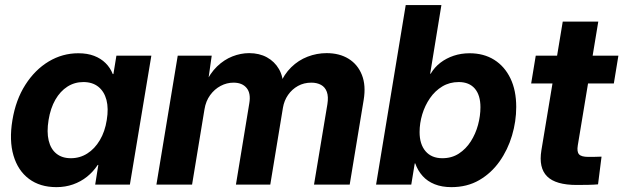

<svg xmlns="http://www.w3.org/2000/svg" viewBox="-20 -748 2526 778"><path d="M208.5 10.3Q142.1 10.3 97.4 -23.2Q52.7 -56.6 34.7 -117.7Q16.6 -178.7 30.3 -261.2Q43.9 -343.8 82.8 -404.5Q121.6 -465.3 177.2 -498.8Q232.9 -532.2 297.4 -532.2Q334 -532.2 361.3 -521.7Q388.7 -511.2 407.7 -492.4Q426.8 -473.6 437 -447.8H439.5L451.7 -522.5H593.3L506.3 0H365.7L378.4 -79.6H376Q357.4 -51.8 332.3 -31.7Q307.1 -11.7 275.9 -0.7Q244.6 10.3 208.5 10.3ZM267.1 -106.9Q303.7 -106.9 333.7 -126Q363.8 -145 384.5 -179.9Q405.3 -214.8 412.6 -261.7Q420.4 -308.6 411.4 -343Q402.3 -377.4 378.4 -396.5Q354.5 -415.5 317.9 -415.5Q282.2 -415.5 253.2 -397Q224.1 -378.4 204.3 -344Q184.6 -309.6 176.8 -261.7Q168.9 -213.4 177.2 -178.7Q185.5 -144 208.5 -125.5Q231.4 -106.9 267.1 -106.9Z M613.8 0 700.2 -522.5H837.9L820.8 -401.9L810.5 -406.7Q831.1 -451.2 859.6 -478.8Q888.2 -506.3 921.9 -519.5Q955.6 -532.7 989.7 -532.7Q1030.8 -532.7 1061.8 -515.6Q1092.8 -498.5 1110.4 -468Q1127.9 -437.5 1127.9 -395L1113.3 -404.8Q1130.9 -446.8 1159.9 -475.3Q1189 -503.9 1226.3 -518.3Q1263.7 -532.7 1303.7 -532.7Q1355.5 -532.7 1392.6 -509.8Q1429.7 -486.8 1446.5 -444.3Q1463.4 -401.9 1453.6 -342.8L1397 0H1252.4L1306.6 -325.7Q1311.5 -356.4 1304.4 -375.7Q1297.4 -395 1280.8 -404.1Q1264.2 -413.1 1241.7 -413.1Q1211.4 -413.1 1187.3 -399.7Q1163.1 -386.2 1147.2 -363.3Q1131.3 -340.3 1126.5 -311.5L1075.2 0H936L990.2 -329.6Q997.1 -370.1 979.2 -391.6Q961.4 -413.1 926.3 -413.1Q898.9 -413.1 874 -399.9Q849.1 -386.7 831.5 -362.5Q814 -338.4 808.6 -305.2L758.3 0Z M1809.1 10.3Q1770.5 10.3 1741.2 -1.5Q1711.9 -13.2 1692.4 -34.9Q1672.9 -56.6 1662.6 -85.9H1660.6L1646.5 0H1503.9L1624 -727.5H1768.6L1723.1 -449.2H1725.1Q1740.7 -475.6 1764.6 -493.9Q1788.6 -512.2 1818.6 -522.2Q1848.6 -532.2 1882.8 -532.2Q1940.4 -532.2 1982.7 -505.6Q2024.9 -479 2048.3 -430.4Q2071.8 -381.8 2071.8 -314.5Q2071.8 -256.3 2054.7 -198.7Q2037.6 -141.1 2004.2 -93.8Q1970.7 -46.4 1921.9 -18.1Q1873 10.3 1809.1 10.3ZM1772.5 -106.9Q1810.5 -106.9 1839.4 -125.7Q1868.2 -144.5 1887.7 -175Q1907.2 -205.6 1917 -241.9Q1926.8 -278.3 1926.8 -313.5Q1926.8 -362.3 1904.1 -388.9Q1881.3 -415.5 1838.9 -415.5Q1801.8 -415.5 1772.2 -397.7Q1742.7 -379.9 1722.2 -350.1Q1701.7 -320.3 1690.9 -284.4Q1680.2 -248.5 1680.2 -212.9Q1680.2 -163.6 1704.3 -135.3Q1728.5 -106.9 1772.5 -106.9Z M2485.8 -522.5 2467.3 -409.7H2132.3L2150.9 -522.5ZM2260.3 -660.6H2404.3L2321.3 -159.2Q2316.9 -133.3 2326.2 -122.8Q2335.4 -112.3 2363.8 -112.3Q2375 -112.3 2391.6 -112.5Q2408.2 -112.8 2417.5 -113.3L2403.3 -1Q2387.7 0.5 2364 1Q2340.3 1.5 2316.9 1.5Q2231.9 1.5 2197 -33.2Q2162.1 -67.9 2173.8 -139.2Z"/></svg>

Font: Inter 28pt
Style: Bold Italic
Weight: 700
Italic angle: -9.3988°
Designer: Rasmus Andersson
Foundry: rsms
Version: Version 4.001;git-66647c0bb